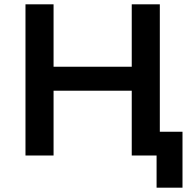

<svg xmlns="http://www.w3.org/2000/svg" viewBox="-20 -720 889 889"><path d="M825 -110V149H705V0H590V-300H228V0H98V-700H228V-411H590V-700H720V-110Z"/></svg>

Font: CMG Sans SemiBold
Style: Regular
Weight: 600
Designer: Julieta Ulanovsky
Foundry: Julieta Ulanovsky
Version: Version 7.200